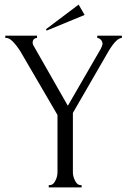

<svg xmlns="http://www.w3.org/2000/svg" viewBox="-20 -815 569 835"><path d="M3 -650V-660H141V-650Q122 -648 122 -629Q122 -624 125 -618L275 -355L419 -604Q426 -619 426 -626Q425 -635 419.5 -641Q414 -647 410 -648.5Q406 -650 403 -650V-660H510V-650Q487 -650 453 -594L297 -324V-65Q297 -48 306.5 -29Q316 -10 330 -10H335V0H192V-10H197Q211 -10 220.5 -28.5Q230 -47 230 -65V-315L69 -591Q31 -650 8 -650ZM183 -682 180 -688 322 -795 348 -750Z"/></svg>

Font: Forum
Style: Regular
Weight: 400
Designer: Denis Masharov
Foundry: Denis Masharov
Version: Version 1.000